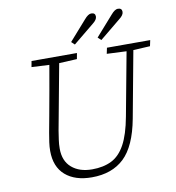

<svg xmlns="http://www.w3.org/2000/svg" viewBox="-95 -959 970 1058"><g transform="rotate(-10 390.5 -430.0)"><path d="M334 15Q240 15 186 -32Q132 -79 132 -168Q132 -191 135.5 -216Q139 -241 144 -269L161 -361Q174 -430 186 -499Q198 -568 210 -636L111 -641L117 -674H371L365 -641L265 -636L197 -270Q193 -243 189.5 -220Q186 -197 186 -171Q186 -102 229 -65Q272 -28 343 -28Q406 -28 451.5 -50.5Q497 -73 527.5 -128.5Q558 -184 576 -282L642 -636L532 -641L539 -674H781L774 -641L680 -636L611 -264Q583 -114 515 -49.5Q447 15 334 15ZM350 -739 447 -849Q469 -875 486 -875Q509 -875 509 -854Q509 -836 484 -817L368 -722ZM498 -738 596 -849Q618 -875 635 -875Q658 -875 658 -854Q658 -836 633 -817L516 -721Z"/></g></svg>

Font: Source Serif 4 SmText Light
Style: Italic
Weight: 300
Italic angle: -12°
Designer: Frank Grießhammer
Foundry: Adobe
Version: Version 4.005;hotconv 1.1.0;makeotfexe 2.6.0